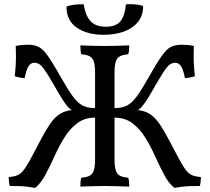

<svg xmlns="http://www.w3.org/2000/svg" viewBox="-20 -898 1012 927"><path d="M822 9Q794 -13 772.5 -54Q751 -95 729.5 -142.5Q708 -190 682 -232.5Q656 -275 620 -302.5Q584 -330 533 -330V-376Q570 -376 594 -389Q618 -402 640 -432Q662 -462 691 -513Q720 -564 740 -596.5Q760 -629 776.5 -648Q793 -667 812 -674.5Q831 -682 858 -682Q872 -682 888.5 -680.5Q905 -679 916 -676Q915 -653 915 -629Q915 -605 916.5 -580Q918 -555 921 -530Q910 -526 895.5 -523.5Q881 -521 873 -521Q864 -565 853 -580Q842 -595 826 -595Q802 -595 783 -569.5Q764 -544 734 -492Q710 -449 694.5 -424.5Q679 -400 668.5 -387Q658 -374 648 -368Q638 -362 625 -357L616 -369Q648 -368 671.5 -361.5Q695 -355 714.5 -339.5Q734 -324 753.5 -295Q773 -266 797 -220Q828 -160 847 -125.5Q866 -91 880 -74Q894 -57 910 -51Q926 -45 950 -43Q950 -38 949.5 -30.5Q949 -23 948 -15Q947 -7 945 0Q919 0 900 0.5Q881 1 863.5 3Q846 5 822 9ZM150 9Q127 5 109 3Q91 1 72 0.5Q53 0 27 0Q25 -7 24 -15Q23 -23 22.5 -30.5Q22 -38 22 -43Q46 -45 62 -51Q78 -57 92 -74Q106 -91 125 -125.5Q144 -160 175 -220Q199 -266 218.5 -295Q238 -324 257.5 -339.5Q277 -355 300.5 -361.5Q324 -368 356 -369L347 -357Q334 -362 324 -368Q314 -374 303.5 -387Q293 -400 277.5 -424.5Q262 -449 238 -492Q208 -544 189 -569.5Q170 -595 146 -595Q130 -595 119 -580Q108 -565 99 -521Q91 -521 76.5 -523.5Q62 -526 51 -530Q54 -555 55.5 -580Q57 -605 57 -629Q57 -653 56 -676Q67 -679 83.5 -680.5Q100 -682 114 -682Q141 -682 160 -674.5Q179 -667 195.5 -648Q212 -629 232 -596.5Q252 -564 281 -513Q310 -462 332 -432Q354 -402 378 -389Q402 -376 439 -376V-330Q388 -330 352 -302.5Q316 -275 290 -232.5Q264 -190 242.5 -142.5Q221 -95 199.5 -54.5Q178 -14 150 9ZM368 3Q368 -10 369 -21Q370 -32 373 -40Q398 -42 412.5 -49.5Q427 -57 433 -75.5Q439 -94 439 -127V-549Q439 -582 433 -600.5Q427 -619 412.5 -626.5Q398 -634 373 -636Q370 -644 369 -655Q368 -666 368 -679Q386 -678 405 -677.5Q424 -677 444.5 -676.5Q465 -676 486 -676Q507 -676 527 -676.5Q547 -677 566 -677.5Q585 -678 604 -679Q604 -666 603 -655Q602 -644 599 -636Q574 -634 559.5 -626.5Q545 -619 539 -600.5Q533 -582 533 -549V-127Q533 -94 539 -75.5Q545 -57 559.5 -49.5Q574 -42 599 -40Q602 -32 603 -21Q604 -10 604 3Q576 2 545.5 1Q515 0 486 0Q457 0 424.5 1Q392 2 368 3ZM481 -730Q402 -730 351.5 -764Q301 -798 301 -866Q318 -873 340 -875.5Q362 -878 384 -877Q393 -822 417.5 -795.5Q442 -769 491 -769Q540 -769 561.5 -795.5Q583 -822 588 -877Q609 -879 632 -877Q655 -875 671 -869Q671 -823 646 -792Q621 -761 578 -745.5Q535 -730 481 -730Z"/></svg>

Font: Vollkorn
Style: Regular
Weight: 400
Designer: Friedrich Althausen
Foundry: Friedrich Althausen
Version: Version 4.104